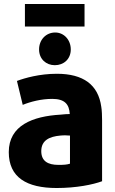

<svg xmlns="http://www.w3.org/2000/svg" viewBox="-20 -923 579 963"><path d="M492 -14C446 3 363 20 264 20C114 20 24 -33 24 -160C24 -294 144 -340 284 -348C300 -350 319 -351 330 -351C327 -400 305 -427 242 -427C187 -427 133 -413 94 -397L65 -517C105 -532 179 -553 265 -553C398 -553 473 -498 488 -387C491 -372 492 -338 492 -320ZM331 -102V-243C317 -244 301 -245 282 -243C229 -238 187 -220 187 -165C187 -115 220 -96 273 -96C301 -96 315 -97 331 -102ZM105 -790V-903H404V-790ZM335 -675C335 -626 299 -596 255 -596C211 -596 176 -627 176 -675C176 -724 211 -760 257 -760C301 -760 335 -723 335 -675Z"/></svg>

Font: Repo ExtraBold
Style: Bold
Weight: 700
Designer: Stefan Peev
Foundry: Context Ltd
Version: Version 1.502